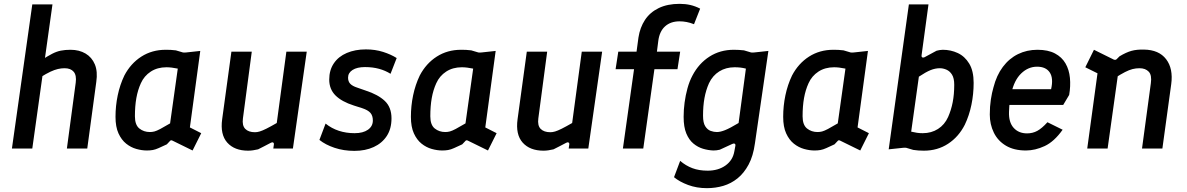

<svg xmlns="http://www.w3.org/2000/svg" viewBox="-20 -773 6175 999"><path d="M328 0 374 -343Q379 -381 363.5 -399.5Q348 -418 316 -418Q299 -418 281.5 -414Q264 -410 242.5 -400Q221 -390 189 -370L195 -460Q228 -481 251 -493Q274 -505 296.5 -509.5Q319 -514 347 -514Q392 -514 425 -494.5Q458 -475 473.5 -438Q489 -401 481 -347L434 0ZM42 0 148 -750H253L148 0Z M744 10Q718 10 689.5 2Q661 -6 636.5 -25.5Q612 -45 596.5 -79Q581 -113 581 -165Q581 -222 592.5 -277Q604 -332 627 -380Q660 -443 715.5 -478.5Q771 -514 842 -514Q856 -514 868 -513.5Q880 -513 895 -511L932 -500Q939 -499 948 -500L1022 -508L968 -110L1027 -80L982 10L878 -41Q869 -46 864 -39L848 -22Q822 -10 805.5 -2.5Q789 5 775 7.5Q761 10 744 10ZM760 -86Q772 -86 783.5 -89Q795 -92 814 -102Q833 -112 865 -131L905 -416Q871 -423 846 -423Q799 -423 764.5 -400.5Q730 -378 713 -340Q697 -305 689.5 -263Q682 -221 682 -168Q682 -123 705 -104.5Q728 -86 760 -86Z M1271 11Q1200 11 1162.5 -31Q1125 -73 1136 -153L1184 -504H1290L1244 -157Q1239 -120 1256 -102.5Q1273 -85 1307 -85Q1318 -85 1331.5 -89Q1345 -93 1366 -103.5Q1387 -114 1420 -133L1470 -504H1576L1504 0H1402L1405 -21Q1406 -29 1401 -31.5Q1396 -34 1389 -30Q1370 -20 1353.5 -11.5Q1337 -3 1323 4Q1310 7 1297 9Q1284 11 1271 11Z M1824 12Q1768 12 1720.5 -4Q1673 -20 1642 -45L1674 -130Q1705 -105 1743 -92.5Q1781 -80 1825 -80Q1869 -80 1894.5 -98Q1920 -116 1920 -146Q1920 -171 1907.5 -185.5Q1895 -200 1865 -210L1821 -224Q1758 -244 1725.5 -276.5Q1693 -309 1693 -359Q1693 -408 1717 -443.5Q1741 -479 1784.5 -497.5Q1828 -516 1884 -516Q1932 -516 1973 -503Q2014 -490 2044 -471L2012 -389Q1985 -406 1952 -415Q1919 -424 1879 -424Q1838 -424 1814.5 -409Q1791 -394 1791 -369Q1791 -349 1802.5 -337Q1814 -325 1839 -317L1882 -302Q1947 -281 1982 -248Q2017 -215 2017 -157Q2017 -103 1992.5 -65.5Q1968 -28 1924.5 -8Q1881 12 1824 12Z M2281 10Q2255 10 2226.5 2Q2198 -6 2173.5 -25.5Q2149 -45 2133.5 -79Q2118 -113 2118 -165Q2118 -222 2129.5 -277Q2141 -332 2164 -380Q2197 -443 2252.5 -478.5Q2308 -514 2379 -514Q2393 -514 2405 -513.5Q2417 -513 2432 -511L2469 -500Q2476 -499 2485 -500L2559 -508L2505 -110L2564 -80L2519 10L2415 -41Q2406 -46 2401 -39L2385 -22Q2359 -10 2342.5 -2.5Q2326 5 2312 7.5Q2298 10 2281 10ZM2297 -86Q2309 -86 2320.5 -89Q2332 -92 2351 -102Q2370 -112 2402 -131L2442 -416Q2408 -423 2383 -423Q2336 -423 2301.5 -400.5Q2267 -378 2250 -340Q2234 -305 2226.5 -263Q2219 -221 2219 -168Q2219 -123 2242 -104.5Q2265 -86 2297 -86Z M2808 11Q2737 11 2699.5 -31Q2662 -73 2673 -153L2721 -504H2827L2781 -157Q2776 -120 2793 -102.5Q2810 -85 2844 -85Q2855 -85 2868.5 -89Q2882 -93 2903 -103.5Q2924 -114 2957 -133L3007 -504H3113L3041 0H2939L2942 -21Q2943 -29 2938 -31.5Q2933 -34 2926 -30Q2907 -20 2890.5 -11.5Q2874 -3 2860 4Q2847 7 2834 9Q2821 11 2808 11Z M3221 0 3279 -413H3183L3197 -504H3292L3302 -578Q3310 -630 3336 -669.5Q3362 -709 3407.5 -731Q3453 -753 3516 -753Q3546 -753 3572 -747Q3598 -741 3623 -728L3591 -647Q3571 -655 3552.5 -658.5Q3534 -662 3516 -662Q3469 -662 3440 -635.5Q3411 -609 3405 -559L3398 -504H3519L3505 -413H3385L3327 0Z M3658 206Q3605 206 3560.5 189.5Q3516 173 3487 149L3519 64Q3548 89 3582.5 102Q3617 115 3662 115Q3717 115 3755 88Q3793 61 3801 14L3806 -13Q3808 -22 3803 -25Q3798 -28 3790 -24L3725 6Q3717 8 3708.5 9Q3700 10 3692 10Q3665 9 3638 1Q3611 -7 3588 -26Q3565 -45 3551 -78.5Q3537 -112 3537 -165Q3537 -202 3542 -239.5Q3547 -277 3557 -313.5Q3567 -350 3583 -380Q3616 -443 3671.5 -478.5Q3727 -514 3798 -514Q3825 -514 3851 -511L3888 -500Q3895 -499 3904 -500L3978 -508L3908 -27Q3899 39 3875 83.5Q3851 128 3817.5 155Q3784 182 3743.5 194Q3703 206 3658 206ZM3710 -86Q3728 -86 3753 -96Q3778 -106 3823 -133L3861 -416Q3845 -420 3831.5 -421.5Q3818 -423 3802 -423Q3757 -423 3722.5 -401.5Q3688 -380 3669 -340Q3653 -304 3645.5 -263Q3638 -222 3638 -171Q3638 -134 3649.5 -116Q3661 -98 3677.5 -92Q3694 -86 3710 -86Z M4218 10Q4192 10 4163.5 2Q4135 -6 4110.5 -25.5Q4086 -45 4070.5 -79Q4055 -113 4055 -165Q4055 -222 4066.5 -277Q4078 -332 4101 -380Q4134 -443 4189.5 -478.5Q4245 -514 4316 -514Q4330 -514 4342 -513.5Q4354 -513 4369 -511L4406 -500Q4413 -499 4422 -500L4496 -508L4442 -110L4501 -80L4456 10L4352 -41Q4343 -46 4338 -39L4322 -22Q4296 -10 4279.5 -2.5Q4263 5 4249 7.5Q4235 10 4218 10ZM4234 -86Q4246 -86 4257.5 -89Q4269 -92 4288 -102Q4307 -112 4339 -131L4379 -416Q4345 -423 4320 -423Q4273 -423 4238.5 -400.5Q4204 -378 4187 -340Q4171 -305 4163.5 -263Q4156 -221 4156 -168Q4156 -123 4179 -104.5Q4202 -86 4234 -86Z M4787 11Q4771 11 4758.5 10Q4746 9 4732 7L4695 -4Q4688 -5 4679 -4L4604 4L4709 -750H4811L4775 -485Q4774 -477 4778.5 -474.5Q4783 -472 4790 -475L4853 -509Q4861 -511 4869 -512.5Q4877 -514 4885 -514Q4927 -514 4963.5 -497Q5000 -480 5023 -442Q5046 -404 5046 -342Q5046 -284 5034.5 -228Q5023 -172 5000 -124Q4968 -61 4913 -25Q4858 11 4787 11ZM4781 -80Q4826 -80 4860.5 -102Q4895 -124 4913 -164Q4929 -200 4937 -241Q4945 -282 4945 -332Q4945 -366 4933.5 -384.5Q4922 -403 4904.5 -410.5Q4887 -418 4870 -418Q4846 -418 4821.5 -408Q4797 -398 4761 -374L4721 -88Q4738 -84 4751.5 -82Q4765 -80 4781 -80Z M5318 10Q5256 10 5214 -15Q5172 -40 5151 -83Q5130 -126 5130 -177Q5130 -219 5135.5 -255Q5141 -291 5149 -318Q5165 -381 5198 -425Q5231 -469 5277 -491.5Q5323 -514 5378 -514Q5433 -514 5469 -495Q5505 -476 5524 -443Q5543 -410 5547 -367.5Q5551 -325 5543 -279L5512 -227H5212L5222 -309H5449Q5462 -366 5442 -396Q5422 -426 5376 -426Q5330 -426 5293.5 -391Q5257 -356 5242 -288Q5238 -267 5234.5 -246Q5231 -225 5230 -191Q5228 -137 5254 -108Q5280 -79 5324 -79Q5353 -79 5377 -92Q5401 -105 5430 -137L5509 -98Q5465 -36 5415.5 -13Q5366 10 5318 10Z M5637 0 5698 -447 5746 -364 5627 -423 5672 -514 5775 -463Q5785 -459 5791 -466L5805 -480Q5840 -501 5867.5 -508.5Q5895 -516 5932 -515Q6010 -514 6047.5 -465Q6085 -416 6074 -335L6028 0H5922L5968 -340Q5974 -382 5957 -400Q5940 -418 5909 -418Q5890 -418 5872.5 -413.5Q5855 -409 5833.5 -398Q5812 -387 5779 -366L5800 -407L5743 0Z"/></svg>

Font: Finlandica Medium
Style: Italic
Weight: 500
Italic angle: -8°
Designer: Niklas Ekholm, Juho Hiilivirta, Jaakko Suomalainen
Foundry: Helsinki Type Studio
Version: Version 1.063